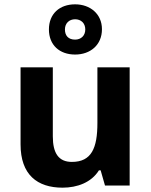

<svg xmlns="http://www.w3.org/2000/svg" viewBox="-20 -857 697 887"><path d="M327 -605C397 -605 451 -649 451 -722C451 -793 396 -837 327 -837C255 -837 206 -793 206 -721C206 -649 255 -605 327 -605ZM327 -674C296 -674 280 -692 280 -721C280 -750 300 -768 327 -768C354 -768 374 -750 374 -721C374 -692 354 -674 327 -674ZM579 -546H430V-289C430 -173 403 -109 312 -109C251 -109 224 -149 224 -227V-546H75V-190C75 -50 152 10 269 10C337 10 402 -14 437 -70H445L465 0H579Z"/></svg>

Font: Noto Sans Javanese
Style: Bold
Weight: 700
Designer: Monotype Design Team
Foundry: Monotype Imaging Inc.
Version: Version 2.005